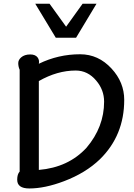

<svg xmlns="http://www.w3.org/2000/svg" viewBox="-20 -1021 729 1047"><path d="M73.8 -41.5Q73.8 -70.8 87.2 -85.6V-640.5Q79.5 -657.9 79.5 -676.9Q79.5 -693.8 94.9 -707.7Q113.3 -724.1 145.1 -724.1Q172.8 -724.1 185.1 -707.7Q195.9 -692.8 191.8 -673.3Q297.9 -725.1 416.9 -725.1Q516.4 -725.1 588.2 -647.2Q657.4 -572.3 657.4 -476.4Q657.4 -282.1 524.6 -152.3Q446.7 -77.4 328.7 -32.8Q224.6 6.7 140 6.7Q73.8 6.7 73.8 -40.5ZM191.8 -94.4Q353.3 -108.2 451.8 -215.4Q547.7 -328.2 547.7 -466.7Q547.7 -530.8 504.6 -581.5Q458.5 -636.4 392.8 -636.4Q292.3 -636.4 191.8 -579ZM506.2 -1000.5 394.9 -815.4H284.1L172.3 -1000.5H250.3L340.5 -875.4L430.3 -1000.5Z"/></svg>

Font: Myanmar Handwriting
Style: Regular
Weight: 400
Designer: Khon Soe Zaw Thu
Foundry: PaOh Unicode khonsoezawthu@gmail.com and @hotmail.com
Version: Version 1.30 November 9, 2016